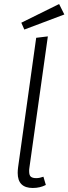

<svg xmlns="http://www.w3.org/2000/svg" viewBox="-20 -924 340 955"><path d="M218 -743 126 -88Q125 -83 125 -79V-72Q125 -52 133.5 -45Q142 -38 160 -38Q170 -38 178.5 -40Q187 -42 196 -45L208 -4Q179 11 143 11Q68 11 68 -64Q68 -71 68.5 -77.5Q69 -84 70 -92L160 -736ZM86 -811 274 -904 300 -852 101 -777Z"/></svg>

Font: Glekhifnjqigglhiwekvrgaqftz
Style: Regular
Weight: 300
Italic angle: -8°
Designer: Carrois Corporate & Edenspiekermann
Foundry: Carrois Corporate GbR & Edenspiekermann AG
Version: Version 2.001